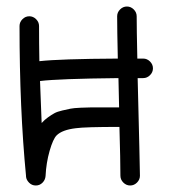

<svg xmlns="http://www.w3.org/2000/svg" viewBox="-20 -570 530 590"><path d="M108 -192Q117 -202 127.5 -209.5Q138 -217 147 -222Q156 -227 171.5 -230.5Q187 -234 196.5 -236Q206 -238 228 -239Q250 -240 261 -240Q272 -240 301.5 -240Q331 -240 346 -240Q345 -290 344 -330Q159 -328 103 -321Q105 -260 108 -192ZM420 -330Q412 -330 403 -330Q410 -53 410 -30Q410 -18 401 -9Q392 0 380 0Q368 0 359 -9Q350 -18 350 -30Q350 -78 347 -180Q241 -180 213 -176Q171 -171 154 -154Q143 -143 132.5 -106.5Q122 -70 120 -29Q119 -17 110.5 -8.5Q102 0 90 0Q78 0 69.5 -8.5Q61 -17 60 -27Q60 -27 60 -29Q40 -235 40 -490Q40 -502 49 -511Q58 -520 70 -520Q82 -520 91 -511Q100 -502 100 -490Q100 -437 101 -382Q164 -389 342 -390Q340 -481 340 -520Q340 -532 349 -541Q358 -550 370 -550Q382 -550 391 -541Q400 -532 400 -520Q400 -482 402 -390Q411 -390 420 -390Q432 -390 441 -381Q450 -372 450 -360Q450 -348 441 -339Q432 -330 420 -330Z"/></svg>

Font: Pecita
Style: Book
Weight: 400
Width: 7
Version: Version 4.3